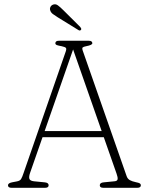

<svg xmlns="http://www.w3.org/2000/svg" viewBox="-20 -894 706 914"><path d="M211.5 -12Q211.5 0 194.5 0H35Q18 0 18 -12Q18 -22 37 -26L60.5 -30.5Q75 -33 80.5 -42Q86 -51 92.5 -71L293 -649Q297.5 -662 293.5 -666.2Q289.5 -670.5 273.5 -674Q259 -676.5 251.2 -679.2Q243.5 -682 243.5 -688Q243.5 -700 260.5 -700H402.5Q419.5 -700 419.5 -688Q419.5 -679.5 390 -674Q377.5 -671.5 373.8 -668.2Q370 -665 373.5 -654L583 -55Q587.5 -42.5 598 -36.5Q608.5 -30.5 627.5 -26.5Q641 -24 645.8 -20.8Q650.5 -17.5 650.5 -12Q650.5 0 633.5 0H472Q455 0 455 -12Q455 -24.5 474 -26L525 -31Q538 -32 539.8 -40.5Q541.5 -49 535 -67L474 -241H182.5L123.5 -72Q116.5 -52 120 -42.5Q123.5 -33 141.5 -31L192.5 -26Q211.5 -24.5 211.5 -12ZM192.5 -270H464L328 -658.5ZM282 -845 362 -765.5Q364.5 -762.5 366.2 -758.8Q368 -755 365.5 -752Q361 -746.5 354 -750.5L253.5 -812.5Q241.5 -820 232 -827Q222.5 -834 219.5 -843.5Q216 -852 219.8 -860.2Q223.5 -868.5 232.5 -872Q244.5 -876.5 255.5 -868.5Q266.5 -860.5 282 -845Z"/></svg>

Font: Fraunces 9pt SuperSoft Thin
Style: Regular
Weight: 100
Version: Version 1.000;[b76b70a41]